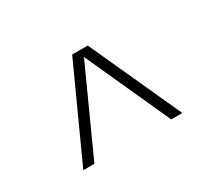

<svg xmlns="http://www.w3.org/2000/svg" viewBox="-72 -873 614 554"><g transform="rotate(-30 235.0 -596.5)"><path d="M70 -444 209 -749H261L400 -444H363L235 -726L107 -444Z"/></g></svg>

Font: Saira Thin
Style: Regular
Weight: 100
Designer: Hector Gatti with collaboration of the Omnibus-Type team
Foundry: Omnibus-Type
Version: Version 1.101